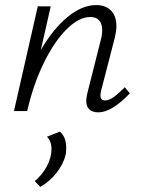

<svg xmlns="http://www.w3.org/2000/svg" viewBox="-20 -438 559 757"><path d="M492 -70Q420 5 368 5Q345 5 332.5 -6.5Q320 -18 320 -41Q320 -49 324 -69L377 -279Q383 -300 383 -319Q383 -344 371 -357.5Q359 -371 336 -371Q291 -371 242 -322Q193 -273 152 -188.5Q111 -104 88 -3L87 0H35L129 -413H180L141 -241Q190 -325 247 -371.5Q304 -418 359 -418Q396 -418 417.5 -396.5Q439 -375 439 -335Q439 -315 431 -283L379 -82Q376 -70 376 -61Q376 -42 394 -42Q410 -42 428 -55Q446 -68 472 -94ZM241 144Q241 162 239 171Q231 207 204 242Q177 277 139 299L117 276Q147 251 165 217Q183 183 183 150Q183 118 165 101L216 81Q241 102 241 144Z"/></svg>

Font: Ysabeau Infant Semilight
Style: Italic
Weight: 300
Italic angle: -12°
Designer: Christian Thalmann (Catharsis Fonts)
Version: Version 0.003